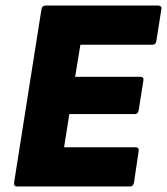

<svg xmlns="http://www.w3.org/2000/svg" viewBox="-20 -675 605 695"><path d="M42 0Q29 0 31 -14L130 -641Q132 -655 146 -655H551Q558 -655 562 -651.5Q566 -648 564 -641L546 -527Q544 -513 532 -513H271L252 -397H487Q502 -397 499 -383L482 -276Q480 -262 468 -262H231L212 -142H470Q484 -142 482 -129L465 -14Q462 0 451 0Z"/></svg>

Font: Sofia Sans Black
Style: Italic
Weight: 900
Italic angle: -9°
Version: Version 4.100-B